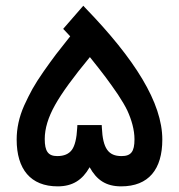

<svg xmlns="http://www.w3.org/2000/svg" viewBox="-20 -661 635 681"><path d="M297.9 -67.9C322.8 -22.9 355.5 0 409.7 0C507.3 0 555.7 -60.5 555.7 -166C555.7 -296.4 458.5 -451.2 282.7 -632.8L275.4 -640.6L204.1 -558.6L229 -532.2C209 -506.8 191.9 -485.4 178.7 -468.3C165.5 -450.7 150.9 -430.7 134.8 -407.7C118.7 -384.8 105.5 -363.8 95.2 -345.7C85 -327.1 75.2 -307.6 65.9 -287.1C47.4 -245.6 39.1 -205.1 39.1 -166C39.1 -61 88.4 0 184.6 0C237.8 0 272.5 -22.9 297.9 -67.9ZM298.8 -458.5C321.8 -429.7 340.8 -405.8 355 -386.7C369.1 -367.7 383.8 -347.2 398.4 -325.7C412.6 -304.2 423.8 -285.2 431.6 -269C446.8 -235.8 457 -200.2 457 -167C457 -123 444.8 -107.4 411.1 -107.4C364.7 -107.4 344.7 -133.8 341.3 -208L340.8 -217.3H254.4L253.9 -208C252 -170.4 245.6 -144 234.9 -129.4C224.1 -114.7 207 -107.4 183.1 -107.4C150.4 -107.4 138.7 -125 138.7 -168C138.7 -205.1 150.9 -245.1 175.3 -288.6C199.2 -331.5 240.7 -388.2 298.8 -458.5Z"/></svg>

Font: Shabnam Medium
Style: Regular
Weight: 500
Foundry: DejaVu fonts team - Redesigned by Saber Rastikerdar - Based on Vazir font
Version: Version 5.0.1